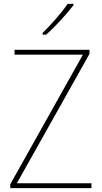

<svg xmlns="http://www.w3.org/2000/svg" viewBox="-20 -971 525 991"><path d="M359 -944V-951H329C298 -905 245 -845 200 -801V-792H218C266 -834 324 -898 359 -944ZM452 0V-25H67L442 -693V-714H55V-689H408L33 -20V0Z"/></svg>

Font: Noto Sans Devanagari SemiCondensed Thin
Style: Regular
Weight: 100
Width: 4
Designer: Jelle Bosma - Monotype Design Team
Foundry: Monotype Imaging Inc.
Version: Version 2.004